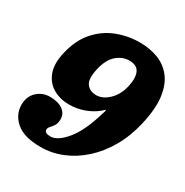

<svg xmlns="http://www.w3.org/2000/svg" viewBox="-175 -902 1016 1054"><g transform="rotate(30 332.5 -375.0)"><path d="M205.5 -89Q205.5 -67 243.5 -67Q288 -67 340 -130Q392 -193 428.5 -318Q432.5 -331 434.8 -337Q437 -343 434.5 -344.5Q431.5 -346.5 427.8 -341.5Q424 -336.5 414.5 -329Q381.5 -302 336.8 -286Q292 -270 243 -270Q187.5 -270 143.2 -295.2Q99 -320.5 79.2 -371.5Q59.5 -422.5 77.5 -500Q99 -592.5 149.8 -649.8Q200.5 -707 269.2 -733.5Q338 -760 413.5 -760Q474 -760 526.5 -740.5Q579 -721 614.2 -677Q649.5 -633 659.5 -560Q669.5 -487 644.5 -380Q623.5 -290 582 -218Q540.5 -146 484 -95Q427.5 -44 361.5 -17Q295.5 10 225.5 10Q119 10 69 -33.8Q19 -77.5 19 -139Q19 -191.5 52.5 -223.2Q86 -255 134.5 -255Q185 -255 215 -233.8Q245 -212.5 245 -177Q245 -151 235.2 -136Q225.5 -121 215.5 -110.8Q205.5 -100.5 205.5 -89ZM280.5 -515Q264.5 -444.5 285.8 -416.8Q307 -389 347.5 -389Q387.5 -389 425.2 -424.5Q463 -460 477 -520Q490.5 -579.5 475.2 -612.2Q460 -645 412 -645Q368 -645 332 -613.5Q296 -582 280.5 -515Z"/></g></svg>

Font: Besley* Fatface
Style: Italic
Weight: 900
Italic angle: -13°
Designer: Owen Earl
Foundry: indestructible type*
Version: Version 3.000; ttfautohint (v1.8.3)